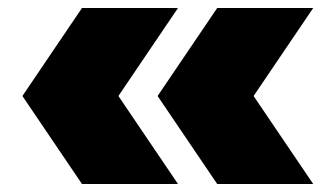

<svg xmlns="http://www.w3.org/2000/svg" viewBox="-20 -525 819 480"><path d="M185 -65 36 -285 185 -505H425L276 -285L425 -65ZM523 -65 374 -285 523 -505H763L614 -285L763 -65Z"/></svg>

Font: Encode Sans Expanded Expanded Black
Style: Regular
Weight: 900
Width: 7
Designer: Multiple Designers
Foundry: Impallari Type
Version: Version 3.000; ttfautohint (v1.8.3) -l 8 -r 50 -G 200 -x 14 